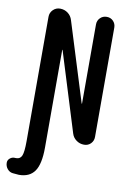

<svg xmlns="http://www.w3.org/2000/svg" viewBox="-103 -789 706 1080"><g transform="rotate(10 250.0 -249.5)"><path d="M48.8 227.5Q30.3 225.6 17.6 210.4Q4.9 195.3 4.9 174.8Q4.9 159.2 18.1 148.9Q31.2 138.7 47.9 140.6H53.7Q76.2 140.6 85 119.1Q93.8 97.7 93.8 37.1V-673.8Q93.8 -697.3 110.4 -713.9Q127 -730.5 150.4 -730.5Q175.8 -730.5 195.3 -715.8Q214.8 -701.2 221.7 -676.8L362.3 -225.6Q362.3 -224.6 363.3 -224.6Q364.3 -224.6 364.3 -225.6V-677.7Q364.3 -700.2 379.4 -715.3Q394.5 -730.5 417 -730.5Q439.5 -730.5 454.1 -715.3Q468.8 -700.2 468.8 -677.7V-53.7Q468.8 -31.2 453.6 -15.6Q438.5 0 415 0Q390.6 0 371.1 -14.2Q351.6 -28.3 344.7 -50.8L204.1 -503.9Q204.1 -504.9 203.1 -504.9Q202.1 -504.9 202.1 -503.9V53.7Q202.1 148.4 173.3 189.5Q144.5 230.5 84 230.5Q71.3 229.5 48.8 227.5Z"/></g></svg>

Font: Rounded-X Mgen+ 1m medium
Style: Regular
Weight: 500
Designer: [Source Han Sans]
Ryoko NISHIZUKA  (kana & ideographs); Paul D. Hunt (Latin, Greek & Cyrillic); Wenlong ZHANG  (bopomofo
Version: Version 1.059.20150602